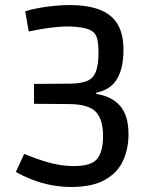

<svg xmlns="http://www.w3.org/2000/svg" viewBox="-20 -729 611 762"><path d="M263 13Q224 13 188.5 6.5Q153 0 124.5 -10Q96 -20 75 -30Q54 -40 43 -47L76 -118Q89 -113 110 -105Q131 -97 157.5 -88.5Q184 -80 213.5 -75Q243 -70 274 -70Q342 -70 365.5 -98.5Q389 -127 389 -189Q389 -255 360.5 -285Q332 -315 256 -316L115 -317V-396L261 -397Q304 -398 327.5 -408.5Q351 -419 361 -446Q371 -473 371 -521Q371 -549 367 -569.5Q363 -590 352 -600Q339 -613 310 -618.5Q281 -624 245 -624Q221 -624 180 -619Q139 -614 94 -604L80 -684Q104 -692 135 -697.5Q166 -703 198 -706Q230 -709 256 -709Q325 -709 373 -691.5Q421 -674 445.5 -635Q470 -596 470 -532Q470 -458 444.5 -415.5Q419 -373 362 -361V-356Q423 -347 456.5 -309Q490 -271 490 -196Q490 -140 469 -92.5Q448 -45 398 -16Q348 13 263 13Z"/></svg>

Font: Ruda Medium
Style: Regular
Weight: 500
Version: Version 2.001